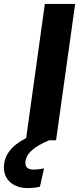

<svg xmlns="http://www.w3.org/2000/svg" viewBox="-112 -713 402 976"><path d="M270 -693 173 0H138Q17 50 17 115Q17 149 58 149Q82 149 112 143L91 236Q64 243 28 243Q-25 243 -58.5 214.5Q-92 186 -92 138Q-92 46 21 -11L116 -693Z"/></svg>

Font: Fira Sans Condensed
Style: Bold Italic
Weight: 700
Width: 3
Italic angle: -8°
Designer: Carrois Corporate & Edenspiekermann AG
Foundry: Carrois Corporate GbR & Edenspiekermann AG
Version: Version 4.203